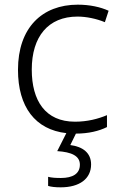

<svg xmlns="http://www.w3.org/2000/svg" viewBox="-20 -562 516 822"><path d="M370 142C370 92 334 66 281 59L305 10C359 10 404 -1 438 -18V-69C400 -53 354 -41 301 -41C174 -41 116 -131 116 -264C116 -405 186 -491 312 -491C349 -491 393 -482 429 -467L445 -516C410 -532 364 -542 313 -542C160 -542 57 -443 57 -263C57 -104 131 -7 264 8L225 85C286 89 322 105 322 143C322 182 291 200 241 200C219 200 201 199 186 195V234C199 238 217 240 240 240C321 240 370 203 370 142Z"/></svg>

Font: Noto Sans Gujarati Light
Style: Regular
Weight: 300
Designer: Jelle Bosma - Monotype Design Team, Universal Thirst
Foundry: Monotype Imaging Inc.
Version: Version 2.106